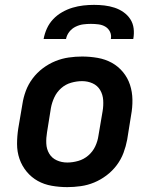

<svg xmlns="http://www.w3.org/2000/svg" viewBox="-20 -760 640 788"><path d="M256 8Q224 8 192.5 2.5Q161 -3 135 -17.5Q109 -32 89.5 -55.5Q70 -79 60 -108Q50 -137 50 -169Q50 -201 55 -233L72 -333Q76 -360 86 -387Q96 -414 114 -438Q132 -462 156 -480Q180 -498 207 -509Q234 -520 262 -524Q290 -528 317 -528Q349 -528 380.5 -522.5Q412 -517 438.5 -502.5Q465 -488 484.5 -464.5Q504 -441 513.5 -412Q523 -383 523.5 -351Q524 -319 518 -287L502 -187Q497 -160 487 -133Q477 -106 459 -82Q441 -58 417 -40Q393 -22 366.5 -11Q340 0 311.5 4Q283 8 256 8ZM256 -93Q278 -93 301 -99.5Q324 -106 342.5 -122Q361 -138 371 -159.5Q381 -181 384 -203L401 -303Q405 -326 403.5 -349Q402 -372 391 -390.5Q380 -409 360 -418Q340 -427 317 -427Q295 -427 272 -420.5Q249 -414 231 -398Q213 -382 203 -360.5Q193 -339 189 -317L173 -217Q169 -194 170 -171Q171 -148 182 -129.5Q193 -111 213 -102Q233 -93 256 -93ZM159 -600Q163 -622 172.5 -643Q182 -664 198 -681Q214 -698 235 -710Q256 -722 278 -728.5Q300 -735 322 -737.5Q344 -740 366 -740Q388 -740 409 -737.5Q430 -735 450 -728.5Q470 -722 487 -710Q504 -698 515 -681Q526 -664 528.5 -643Q531 -622 527 -600H435Q438 -616 431.5 -629.5Q425 -643 412.5 -650.5Q400 -658 384.5 -660Q369 -662 353 -662Q337 -662 321.5 -660Q306 -658 290.5 -650.5Q275 -643 264.5 -629.5Q254 -616 251 -600Z"/></svg>

Font: Iosevka Aile Oblique
Style: Bold
Weight: 700
Italic angle: -9°
Designer: Belleve Invis
Foundry: Belleve Invis
Version: Version 31.1.0; ttfautohint (v1.8.4)